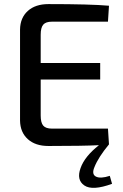

<svg xmlns="http://www.w3.org/2000/svg" viewBox="-20 -712 602 939"><path d="M517 148 528 187Q432 222 392.5 195Q353 168 374 110Q394 53 464 -2Q385 2 217 2Q153 2 116 -31.5Q79 -65 78 -122V-568Q79 -625 116 -658.5Q153 -692 217 -692Q422 -692 513 -684L508 -606H234Q204 -606 191.5 -591.5Q179 -577 179 -542V-404H470V-323H179V-147Q179 -112 191.5 -97.5Q204 -83 234 -83H508L513 -6Q461 57 442 105Q427 140 449 151.5Q471 163 517 148Z"/></svg>

Font: Exo 2.0 Medium
Style: Regular
Weight: 500
Designer: Natanael Gama
Version: Version 1.001;PS 001.001;hotconv 1.0.70;makeotf.lib2.5.58329